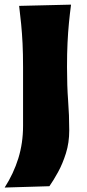

<svg xmlns="http://www.w3.org/2000/svg" viewBox="-32 -593 377 836"><path d="M-11.7 223.6Q27.3 162.6 47.9 96.2Q68.4 29.8 68.4 -44.9V-300.8Q68.4 -358.9 66.2 -403.8Q64 -448.7 60.1 -488Q56.2 -527.3 51.3 -567.4L277.3 -572.8Q272 -532.2 268.1 -492.2Q264.2 -452.1 262 -406Q259.8 -359.9 259.8 -300.8Q259.8 -218.3 264.6 -155Q269.5 -91.8 269.5 -24.9Q269.5 28.3 255.1 74.2Q240.7 120.1 220.7 156.5Q200.7 192.9 183.1 217.8Z"/></svg>

Font: Pinar-DS2-FD ExtraBold
Style: Regular
Weight: 800
Designer: Amin Abedi
Version: Version 3.000